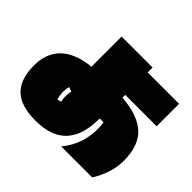

<svg xmlns="http://www.w3.org/2000/svg" viewBox="-175 -974 1271 1271"><g transform="rotate(45 460.0 -338.5)"><path d="M886 -481H592V-455Q747 -443 820.5 -374.5Q894 -306 894 -166Q894 -104 873 -43Q852 18 823 60H533Q555 35 574 1.5Q593 -32 605.5 -72Q618 -112 622 -157.5Q626 -203 619 -251H583Q583 -176 566.5 -118.5Q550 -61 515 -21Q480 19 424.5 39.5Q369 60 291 60Q154 60 90 -2.5Q26 -65 27 -195Q27 -249 43.5 -293.5Q60 -338 93.5 -371.5Q127 -405 178.5 -426Q230 -447 302 -455V-737H592V-691H886ZM324 -244 293 -255Q285 -225 286.5 -196.5Q288 -168 295 -142L324 -149Q318 -175 318.5 -197.5Q319 -220 324 -244Z"/></g></svg>

Font: ChangwonDangamAsac Bold
Style: Regular
Weight: 700
Designer: Choi Chi-young, Lee Youngbeen, Kim Jungjin, Yoon Jihee, Han Dohee
Foundry: YoonDesign Inc.
Version: Version 1.010;Build 20210623